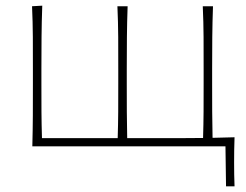

<svg xmlns="http://www.w3.org/2000/svg" viewBox="-20 -516 868 677"><path d="M777 141 775 0H94Q95.5 -56.5 95.8 -108.5Q96 -160.5 96 -221V-271Q96 -332 95.8 -385Q95.5 -438 93 -494L129 -496Q127 -439.5 126.5 -385.8Q126 -332 126 -271V-221Q126 -167 126.2 -122Q126.5 -77 128 -29H395Q396.5 -77 396.8 -122Q397 -167 397 -221V-271Q397 -332 396.8 -385Q396.5 -438 394 -494H430Q428 -438 427.5 -385Q427 -332 427 -271V-221Q427 -167 427.2 -122Q427.5 -77 428.5 -29H562.5Q595 -29 628.5 -29Q662 -29 696 -29.5Q697.5 -77.5 697.8 -122.5Q698 -167.5 698 -221V-271Q698 -332 697.8 -385Q697.5 -438 695 -494H731Q729 -438 728.5 -385Q728 -332 728 -271V-221Q728 -167.5 728.2 -122.5Q728.5 -77.5 729.5 -30Q749 -30.5 768.2 -31Q787.5 -31.5 807 -32Q806 -8 805.8 14Q805.5 36 805.5 57.5Q805.5 78.5 805.8 99.2Q806 120 807 141Z"/></svg>

Font: Commissioner Flair Thin
Style: Regular
Weight: 100
Designer: Kostas Bartsokas
Foundry: Kostas Bartsokas
Version: Version 1.000; ttfautohint (v1.8.3)